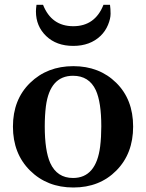

<svg xmlns="http://www.w3.org/2000/svg" viewBox="-20 -790 623 819"><path d="M35.2 -250Q35.2 -365.2 108.4 -436.5Q181.6 -507.8 292.7 -507.8Q403.8 -507.8 475.8 -436.8Q547.9 -365.7 547.9 -250.2Q547.9 -134.8 476.3 -62.5Q404.8 9.8 293 9.8Q181.2 9.8 108.2 -62.5Q35.2 -134.8 35.2 -250ZM291.5 -30.8Q390.1 -30.8 407.2 -165Q412.1 -205.1 412.1 -251Q412.1 -354 388.7 -405.3Q359.9 -466.8 291.5 -466.8Q192.9 -466.8 175.8 -336.9Q170.9 -297.4 170.9 -251Q170.9 -147.5 194.3 -94.7Q223.6 -30.8 291.5 -30.8ZM449.2 -769.5Q451.7 -752.4 451.7 -731.4Q451.7 -710.4 440.7 -683.8Q429.7 -657.2 409.2 -637.2Q364.3 -594.2 292.5 -594.2Q220.7 -594.2 177 -636.2Q133.3 -678.2 133.3 -741.2Q133.3 -752.4 135.7 -769.5H163.6Q199.7 -678.2 292.5 -678.2Q385.3 -678.2 421.4 -769.5Z"/></svg>

Font: Cantata One
Style: Regular
Weight: 400
Designer: Joana Maria Correia da Silva
Foundry: Joana Maria Correia da Silva
Version: Version 1.002